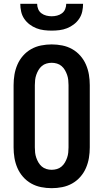

<svg xmlns="http://www.w3.org/2000/svg" viewBox="-20 -975 540 1003"><path d="M250 8Q222 8 194.5 2.5Q167 -3 143 -16.5Q119 -30 100.5 -51Q82 -72 71 -97.5Q60 -123 55.5 -150Q51 -177 51 -205V-530Q51 -558 55.5 -585Q60 -612 71 -637.5Q82 -663 100.5 -684Q119 -705 143 -718.5Q167 -732 194.5 -737.5Q222 -743 250 -743Q278 -743 305.5 -737.5Q333 -732 357 -718.5Q381 -705 399.5 -684Q418 -663 429 -637.5Q440 -612 444.5 -585Q449 -558 449 -530V-205Q449 -177 444.5 -150Q440 -123 429 -97.5Q418 -72 399.5 -51Q381 -30 357 -16.5Q333 -3 305.5 2.5Q278 8 250 8ZM250 -88Q264 -88 277.5 -92Q291 -96 301.5 -105Q312 -114 319 -126Q326 -138 330.5 -151Q335 -164 336.5 -177.5Q338 -191 338 -205V-530Q338 -544 336.5 -557.5Q335 -571 330.5 -584Q326 -597 319 -609Q312 -621 301.5 -630Q291 -639 277.5 -643Q264 -647 250 -647Q236 -647 222.5 -643Q209 -639 198.5 -630Q188 -621 181 -609Q174 -597 169.5 -584Q165 -571 163.5 -557.5Q162 -544 162 -530V-205Q162 -191 163.5 -177.5Q165 -164 169.5 -151Q174 -138 181 -126Q188 -114 198.5 -105Q209 -96 222.5 -92Q236 -88 250 -88ZM250 -815Q230 -815 209.5 -817.5Q189 -820 170 -827.5Q151 -835 134.5 -847.5Q118 -860 106.5 -877Q95 -894 90.5 -914.5Q86 -935 86 -955H174Q174 -941 179.5 -927.5Q185 -914 196.5 -905.5Q208 -897 222 -893.5Q236 -890 250 -890Q264 -890 278 -893.5Q292 -897 303.5 -905.5Q315 -914 320.5 -927.5Q326 -941 326 -955H414Q414 -935 409.5 -914.5Q405 -894 393.5 -877Q382 -860 365.5 -847.5Q349 -835 330 -827.5Q311 -820 290.5 -817.5Q270 -815 250 -815Z"/></svg>

Font: Iosevka Custom
Style: Bold
Weight: 700
Monospace: yes
Designer: Belleve Invis
Foundry: Belleve Invis
Version: Version 30.3.3; ttfautohint (v1.8.3)